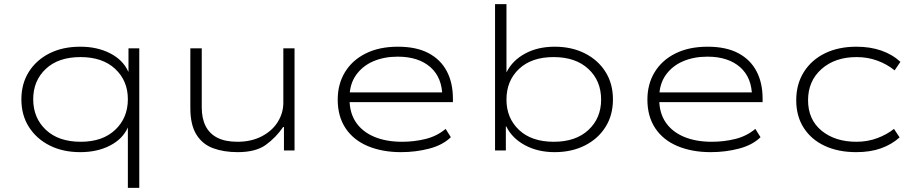

<svg xmlns="http://www.w3.org/2000/svg" viewBox="-20 -725 4391 925"><path d="M596 180V-111Q571 -55 509.5 -23.5Q448 8 367 8Q283 8 219.5 -24Q156 -56 119.5 -113Q83 -170 83 -246Q83 -322 119 -379Q155 -436 218.5 -468Q282 -500 367 -500Q448 -500 510 -468.5Q572 -437 598 -380H599V-492H651V180ZM369 -42Q474 -42 535 -99.5Q596 -157 596 -247Q596 -336 535 -393Q474 -450 368 -450Q261 -450 200.5 -393Q140 -336 140 -247Q140 -157 201 -99.5Q262 -42 369 -42Z M1125 8Q1058 8 1006.5 -11Q955 -30 926 -77Q897 -124 897 -204V-492H952V-207Q952 -154 971 -117Q990 -80 1028 -61Q1066 -42 1124 -42Q1191 -42 1241.5 -68.5Q1292 -95 1318.5 -138Q1345 -181 1345 -230V-492H1399V0H1348V-113H1344Q1309 -62 1260.5 -27Q1212 8 1125 8Z M1912 8Q1822 8 1752.5 -21Q1683 -50 1645 -107Q1607 -164 1607 -245Q1607 -320 1642 -377.5Q1677 -435 1742 -467.5Q1807 -500 1897 -500Q1986 -500 2044.5 -469Q2103 -438 2132.5 -382Q2162 -326 2162 -250V-233H1641V-280H2139L2111 -258Q2111 -351 2053.5 -401.5Q1996 -452 1896 -452Q1830 -452 1778 -429.5Q1726 -407 1695 -363Q1664 -319 1664 -255V-247Q1664 -181 1695 -135.5Q1726 -90 1783 -66Q1840 -42 1917 -42Q1976 -42 2030.5 -55.5Q2085 -69 2127 -104L2152 -64Q2113 -26 2048 -9Q1983 8 1912 8Z M2652 8Q2571 8 2509 -25.5Q2447 -59 2419 -116H2417V0H2365V-705H2420V-378H2421Q2449 -434 2510 -467Q2571 -500 2652 -500Q2734 -500 2797.5 -468Q2861 -436 2897 -379Q2933 -322 2933 -246Q2933 -170 2897 -113Q2861 -56 2797.5 -24Q2734 8 2652 8ZM2648 -42Q2754 -42 2815 -99Q2876 -156 2876 -245Q2876 -336 2814.5 -393Q2753 -450 2647 -450Q2541 -450 2480.5 -393Q2420 -336 2420 -245Q2420 -156 2480.5 -99Q2541 -42 2648 -42Z M3404 8Q3314 8 3244.5 -21Q3175 -50 3137 -107Q3099 -164 3099 -245Q3099 -320 3134 -377.5Q3169 -435 3234 -467.5Q3299 -500 3389 -500Q3478 -500 3536.5 -469Q3595 -438 3624.5 -382Q3654 -326 3654 -250V-233H3133V-280H3631L3603 -258Q3603 -351 3545.5 -401.5Q3488 -452 3388 -452Q3322 -452 3270 -429.5Q3218 -407 3187 -363Q3156 -319 3156 -255V-247Q3156 -181 3187 -135.5Q3218 -90 3275 -66Q3332 -42 3409 -42Q3468 -42 3522.5 -55.5Q3577 -69 3619 -104L3644 -64Q3605 -26 3540 -9Q3475 8 3404 8Z M4105 8Q4019 8 3954 -22Q3889 -52 3852.5 -108.5Q3816 -165 3816 -242Q3816 -320 3853 -378.5Q3890 -437 3955 -468.5Q4020 -500 4106 -500Q4172 -500 4225.5 -481.5Q4279 -463 4318 -427L4290 -386Q4253 -416 4206.5 -433Q4160 -450 4107 -450Q4003 -450 3938 -392.5Q3873 -335 3873 -242Q3873 -149 3938 -95.5Q4003 -42 4106 -42Q4160 -42 4206.5 -59.5Q4253 -77 4287 -104L4314 -63Q4276 -29 4224.5 -10.5Q4173 8 4105 8Z"/></svg>

Font: Nunito Sans 7pt Expanded ExtraLight
Style: Regular
Weight: 250
Width: 7
Designer: Vernon Adams
Foundry: Vernon Adams
Version: Version 3.101;gftools[0.9.27]